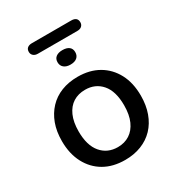

<svg xmlns="http://www.w3.org/2000/svg" viewBox="-184 -887 934 1013"><g transform="rotate(-30 282.5 -381.0)"><path d="M283 9Q209 9 155.5 -22Q102 -53 72 -110Q42 -167 42 -244Q42 -303 59 -349Q76 -395 107.5 -428.5Q139 -462 183.5 -479.5Q228 -497 283 -497Q356 -497 409.5 -466Q463 -435 493 -378.5Q523 -322 523 -244Q523 -186 506 -139Q489 -92 457.5 -59Q426 -26 381.5 -8.5Q337 9 283 9ZM283 -69Q324 -69 355 -89Q386 -109 403.5 -148Q421 -187 421 -244Q421 -330 383 -374Q345 -418 283 -418Q241 -418 210 -398.5Q179 -379 161.5 -340Q144 -301 144 -244Q144 -159 182 -114Q220 -69 283 -69ZM163 -707Q146 -707 136 -716Q126 -725 126 -739Q126 -755 136 -763Q146 -771 163 -771H403Q421 -771 430.5 -763Q440 -755 440 -739Q440 -725 430.5 -716Q421 -707 403 -707ZM284 -571Q259 -571 244.5 -583Q230 -595 230 -616Q230 -637 244.5 -648Q259 -659 284 -659Q310 -659 324 -648Q338 -637 338 -616Q338 -595 324 -583Q310 -571 284 -571Z"/></g></svg>

Font: Nunito SemiBold
Style: Regular
Weight: 600
Designer: Vernon Adams
Foundry: Vernon Adams
Version: Version 3.602